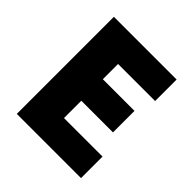

<svg xmlns="http://www.w3.org/2000/svg" viewBox="-177 -780 909 909"><g transform="rotate(45 278.0 -325.0)"><path d="M72 0V-650H492V-506H244V-404H456V-260H244V-144H502V0Z"/></g></svg>

Font: TypoPRO Source Sans Pro
Style: Regular
Weight: 900
Designer: Paul D. Hunt
Foundry: Adobe Systems Incorporated
Version: Version 2.020;PS 2.000;hotconv 1.0.86;makeotf.lib2.5.63406